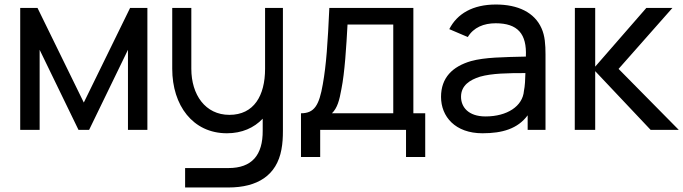

<svg xmlns="http://www.w3.org/2000/svg" viewBox="-20 -575 3025 850"><path d="M69.5 0H155.5V-354.5L327.5 0H374.5L546.5 -354.5V0H632.5V-540H556L351 -121L146 -540H69.5Z M742.5 -270.5C742.5 -108.5 833.5 15 984.5 15C1051 15 1104.5 -9 1143 -49.5V2.5C1144 112.5 1094.5 169 991.5 169H799.5V255H991C1120 255 1205 201.5 1226 86.5C1231 60 1232.5 33.5 1232.5 3.5V-540H1153.5V-270.5C1153.5 -152 1104.5 -66.5 995.5 -66.5C889 -66.5 827 -155.5 827 -270.5V-540H742.5Z M1312.5 -73.5V120H1397.5V0H1777.5V120H1862.5V-73.5H1810V-540H1438C1431 -386 1424.5 -287.5 1409 -201.5C1393 -110 1372.5 -73.5 1312.5 -73.5ZM1449.5 -73.5C1473.5 -97 1482.5 -130.5 1491.5 -181C1506 -252 1513.5 -372 1518.5 -466.5H1721V-73.5Z M1969 -446 2051 -411C2076.5 -453.5 2121.5 -472 2174.5 -472C2271.5 -472 2313 -425.5 2308 -324.5C2208 -322 2126.5 -321.5 2065 -304.5C1983 -280.5 1932.5 -231 1932.5 -146C1932.5 -59 1995 15 2116 15C2204 15 2272 -5 2316 -64.5V0H2395V-334C2395 -377 2392.5 -416.5 2377.5 -449.5C2346.5 -520 2273 -555 2175.5 -555C2073 -555 2004 -514.5 1969 -446ZM2021 -146.5C2021 -197 2060.5 -221.5 2105 -235.5C2157.5 -250.5 2229.5 -251.5 2306 -251.5C2305.5 -225.5 2304 -193.5 2299.5 -172.5C2294 -105 2225.5 -59.5 2129.5 -59.5C2052.5 -59.5 2021 -102 2021 -146.5Z M2524.5 0H2615V-260L2860.5 0H2985L2718.5 -270L2957 -540H2841.5L2615 -280V-540H2525Z"/></svg>

Font: Eudonet Medium
Style: Regular
Weight: 500
Designer: Mikhail Sharanda
Foundry: Mikhail Sharanda
Version: Version 4.503;Glyphs 3.1.2 (3151)